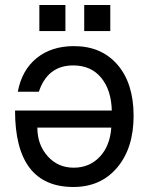

<svg xmlns="http://www.w3.org/2000/svg" viewBox="-20 -723 583 766"><path d="M40 -282H426Q424 -364 383.5 -413Q343 -462 272 -462Q170 -462 135 -357H51Q67 -443 126 -491Q185 -539 275 -539Q385 -539 449 -464.5Q513 -390 513 -261Q513 -132 447.5 -54.5Q382 23 273 23Q40 23 40 -282ZM424 -214H129Q129 -146 170 -100Q211 -54 274 -54Q337 -54 378 -97.5Q419 -141 424 -214ZM241 -703V-599H137V-703ZM420 -703V-599H316V-703Z"/></svg>

Font: ColatingCofangSans
Style: Regular
Weight: 400
Foundry: GNU
Version: Version 412.227;June 27, 2022;FontCreator 11.0.0.2412 32-bit